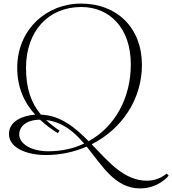

<svg xmlns="http://www.w3.org/2000/svg" viewBox="-20 -747 960 1070"><path d="M235 117C317 117 394 100 463 70C550 177 621 303 761 303C863 303 919 234 920 232L909 220C876 247 839 260 799 260C672 260 585 155 491 57C658 -27 771 -193 771 -385C771 -590 634 -727 432 -727C236 -727 76 -580 76 -369C76 -264 112 -178 176 -108C106 -103 30 -72 30 0C30 77 129 117 235 117ZM125 -369C125 -573 249 -708 433 -708C590 -708 709 -592 709 -388C709 -203 622 -41 474 40C399 -36 318 -104 208 -108C153 -174 125 -254 125 -369ZM302 -5 312 -19C284 -38 259 -57 237 -78C330 -67 393 -12 449 53C390 81 323 96 249 96C150 96 87 52 87 2C87 -36 119 -79 203 -80C232 -53 265 -28 302 -5Z"/></svg>

Font: Clicker Script
Style: Regular
Weight: 400
Designer: Astigmatic (AOETI)
Foundry: Astigmatic (AOETI)
Version: Version 1.000